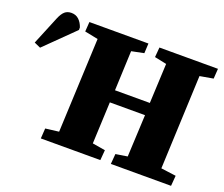

<svg xmlns="http://www.w3.org/2000/svg" viewBox="-316 -903 1262 1082"><g transform="rotate(20 315.5 -362.0)"><path d="M527 -324H316L305 -74L382 -61L377 0H20L24 -61L104 -71L129 -636L49 -652L53 -710H407L404 -651L330 -636L320 -398H529L540 -636L468 -651L473 -710H824L820 -650L740 -636L716 -74L806 -62L801 0H440L445 -61L515 -72ZM-159 -479 -197 -496 -127 -666Q-114 -697 -98.5 -710.5Q-83 -724 -59 -724Q-32 -724 -14 -707Q4 -690 13 -663V-648Z"/></g></svg>

Font: Literata 36pt ExtraBold
Style: Italic
Weight: 800
Italic angle: -2°
Designer: Latin by Veronika Burian and Jose Scaglione. Greek by Irene Vlachou. Cyrillic by Vera Evstafieva
Foundry: TypeTogether
Version: Version 3.002